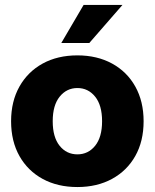

<svg xmlns="http://www.w3.org/2000/svg" viewBox="-20 -754 633 786"><path d="M296.9 11.7Q215.8 11.7 154.8 -21.5Q93.8 -54.7 59.6 -115.2Q25.4 -175.8 25.4 -257.8Q25.4 -338.9 59.6 -399.7Q93.8 -460.4 154.8 -493.9Q215.8 -527.3 296.9 -527.3Q377.4 -527.3 438.7 -493.9Q500 -460.4 533.9 -399.7Q567.9 -338.9 567.9 -257.8Q567.9 -175.8 533.9 -115.5Q500 -55.2 438.7 -21.7Q377.4 11.7 296.9 11.7ZM296.9 -122.1Q340.8 -122.1 369.4 -157.2Q397.9 -192.4 397.9 -257.8Q397.9 -323.2 369.4 -358.4Q340.8 -393.6 296.9 -393.6Q252.9 -393.6 224.4 -358.4Q195.8 -323.2 195.8 -257.8Q195.8 -192.4 224.1 -157.2Q252.4 -122.1 296.9 -122.1ZM231 -578.1 322.3 -733.9H481.4L345.7 -578.1Z"/></svg>

Font: Inter Display ExtraBold
Style: Regular
Weight: 800
Designer: Rasmus Andersson
Foundry: rsms
Version: Version 4.000;git-a52131595